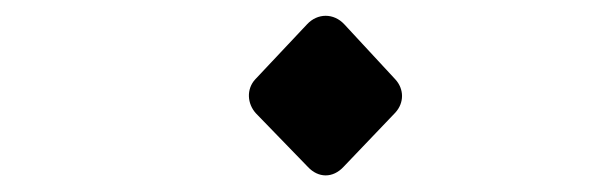

<svg xmlns="http://www.w3.org/2000/svg" viewBox="-20 -508 740 237"><path d="M404 -302 468 -369C479 -381 479 -398 468 -410L405 -478C392 -492 372 -492 359 -478L295 -410C284 -398 285 -380 296 -368L360 -302C373 -288 391 -288 404 -302Z"/></svg>

Font: Kawkab Mono
Style: Bold
Weight: 700
Monospace: yes
Designer: Abdullah Arif
Foundry: Abdullah Arif
Version: Version 1.000;PS 000.500;hotconv 1.0.88;makeotf.lib2.5.64775